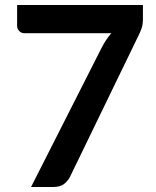

<svg xmlns="http://www.w3.org/2000/svg" viewBox="-20 -743 620 763"><path d="M548 -723V-669.5Q548 -645.5 542.8 -630.8Q537.5 -616 532.5 -606L259 -42Q250.5 -24.5 235 -12.2Q219.5 0 193 0H103.5L383.5 -552.5Q400.5 -586 422.5 -611H76.5Q65 -611 56.5 -619.5Q48 -628 48 -639.5V-723Z"/></svg>

Font: Lato TR
Style: Bold
Weight: 700
Designer: Lukasz Dziedzic
Foundry: tyPoland Lukasz Dziedzic
Version: Version 1.104 2013